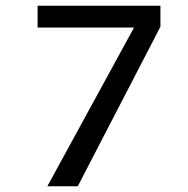

<svg xmlns="http://www.w3.org/2000/svg" viewBox="-20 -649 655 669"><path d="M111 -629V-553H447L145 0H251L539 -556V-629Z"/></svg>

Font: FEC Monospace Regular
Style: Regular
Weight: 500
Designer: Jonathan Pinhorn
Foundry: FEC
Version: Version 0.1